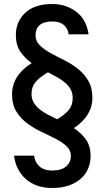

<svg xmlns="http://www.w3.org/2000/svg" viewBox="-20 -728 520 956"><path d="M240 208Q198 208 164.5 196Q131 184 107 162Q83 140 68.5 111Q54 82 50 47H150Q153 79 176 100Q199 121 240 121Q286 121 309.5 100.5Q333 80 333 49Q333 20 311.5 0Q290 -20 257 -37Q224 -54 186.5 -71.5Q149 -89 116 -113.5Q83 -138 61.5 -172.5Q40 -207 40 -259Q40 -306 65 -345Q90 -384 138 -414Q104 -438 81.5 -470.5Q59 -503 59 -553Q59 -621 106 -664.5Q153 -708 240 -708Q280 -708 311.5 -696Q343 -684 366.5 -664Q390 -644 403.5 -616Q417 -588 421 -557H322Q318 -586 298 -603.5Q278 -621 240 -621Q198 -621 177.5 -603Q157 -585 157 -553Q157 -523 178 -502.5Q199 -482 230.5 -464.5Q262 -447 298.5 -429Q335 -411 366.5 -386.5Q398 -362 419 -327Q440 -292 440 -241Q440 -196 416.5 -158Q393 -120 348 -90Q383 -67 407 -34.5Q431 -2 431 49Q431 83 418.5 112Q406 141 381.5 162.5Q357 184 321.5 196Q286 208 240 208ZM137 -260Q137 -236 147.5 -218Q158 -200 176 -185Q194 -170 217 -158Q240 -146 265 -134Q303 -157 322.5 -180.5Q342 -204 342 -240Q342 -264 332 -282.5Q322 -301 304.5 -316Q287 -331 265 -343.5Q243 -356 219 -368Q178 -344 157.5 -320Q137 -296 137 -260Z"/></svg>

Font: PT Root UI Medium
Style: Regular
Weight: 500
Designer: Vitaly Kuzmin
Foundry: ParaType Ltd.
Version: Version 2.001G